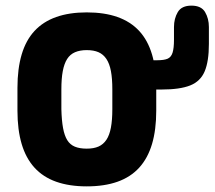

<svg xmlns="http://www.w3.org/2000/svg" viewBox="-20 -651 762 682"><path d="M535 -339Q535 -407 520 -457.5Q505 -508 474.5 -541Q444 -574 397.5 -590.5Q351 -607 288 -607Q226 -607 179.5 -590.5Q133 -574 102.5 -541Q72 -508 57 -457.5Q42 -407 42 -339V-258Q42 -190 57 -139.5Q72 -89 102.5 -55.5Q133 -22 179.5 -5.5Q226 11 288 11Q351 11 397.5 -5.5Q444 -22 474.5 -55.5Q505 -89 520 -139.5Q535 -190 535 -258ZM198 -263V-334Q198 -372 203 -398.5Q208 -425 218.5 -441.5Q229 -458 246.5 -465.5Q264 -473 288 -473Q313 -473 330 -465.5Q347 -458 358 -441.5Q369 -425 374 -398.5Q379 -372 379 -334V-263Q379 -225 374 -198Q369 -171 358 -154.5Q347 -138 330 -130.5Q313 -123 288 -123Q263 -123 246 -130Q229 -137 219 -153Q209 -169 204 -196Q199 -223 198 -263ZM497 -333H554Q619 -333 655.5 -347.5Q692 -362 707 -397.5Q722 -433 722 -495V-555Q722 -585 708.5 -608Q695 -631 660 -631Q625 -631 611.5 -608Q598 -585 598 -555V-510Q598 -480 593 -464Q588 -448 575.5 -442.5Q563 -437 538 -437H497Z"/></svg>

Font: Beiruti Black
Style: Regular
Weight: 900
Designer: Arlette Boutros
Foundry: Boutros
Version: Version 1.41